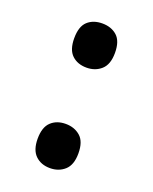

<svg xmlns="http://www.w3.org/2000/svg" viewBox="-97 -603 461 580"><g transform="rotate(20 133.5 -313.5)"><path d="M68 -475Q68 -513 86 -529.5Q104 -546 133 -546Q162 -546 180.5 -529.5Q199 -513 199 -475Q199 -438 180 -421Q161 -404 133 -404Q104 -404 86 -421Q68 -438 68 -475ZM68 -152Q68 -189 86 -206Q104 -223 133 -223Q161 -223 180 -206.5Q199 -190 199 -152Q199 -115 180 -98Q161 -81 133 -81Q104 -81 86 -98.5Q68 -116 68 -152Z"/></g></svg>

Font: Noto Sans Telugu UI SemiCondensed Medium
Style: Regular
Weight: 500
Width: 4
Designer: Jelle Bosma - Monotype Design Team
Foundry: Monotype Imaging Inc.
Version: Version 2.005; ttfautohint (v1.8.4.7-5d5b)